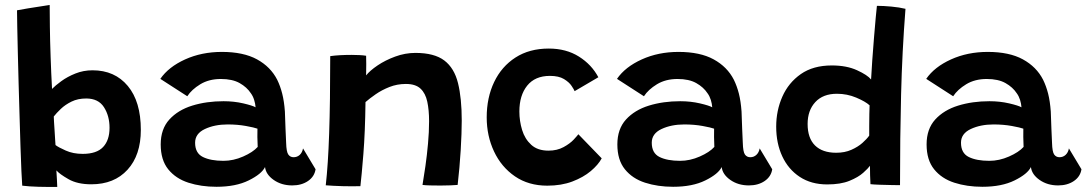

<svg xmlns="http://www.w3.org/2000/svg" viewBox="-20 -743 4374 773"><path d="M69.5 4.5Q68 -13 66.2 -54.2Q64.5 -95.5 62.5 -152.2Q60.5 -209 58.8 -274Q57 -339 55 -404.8Q53 -470.5 51.8 -529.8Q50.5 -589 49.5 -634Q48.5 -679 48.5 -701.5Q55.5 -703 92 -709.2Q128.5 -715.5 180 -723Q180 -689.5 180.8 -634.2Q181.5 -579 183.8 -514Q186 -449 189.5 -385Q202.5 -398.5 226.8 -416.2Q251 -434 283.5 -447Q316 -460 352.5 -460Q442 -460 494.5 -397Q547 -334 547 -220Q547 -118.5 493.5 -59.8Q440 -1 347.5 -1Q292 -1 256 -21.5Q220 -42 207 -57Q208 -42 209.2 -19.5Q210.5 3 210.5 9.5Q174 10 135.5 9Q97 8 69.5 4.5ZM203.5 -159Q215 -150 244.8 -136.8Q274.5 -123.5 313 -123.5Q369 -123.5 395 -151Q421 -178.5 421 -228.5Q421 -276.5 398.5 -311.5Q376 -346.5 327 -346.5Q293.5 -346.5 268 -334Q242.5 -321.5 224.8 -304.5Q207 -287.5 196.5 -274Q196.5 -268.5 197.5 -252.2Q198.5 -236 199.8 -216.5Q201 -197 202 -180.8Q203 -164.5 203.5 -159Z M851.5 9Q789.5 9 738.5 -7.5Q687.5 -24 657.2 -61.5Q627 -99 627 -161.5Q627 -223.5 661.8 -261.8Q696.5 -300 754 -317.8Q811.5 -335.5 880 -335.5Q922 -335.5 959.5 -326.8Q997 -318 1009 -311Q1008 -325.5 1003.2 -340.8Q998.5 -356 990 -367.5Q974 -392 944.8 -408.5Q915.5 -425 869 -425Q821.5 -425 786.5 -403.8Q751.5 -382.5 734 -355.5L625.5 -425.5Q658.5 -473.5 725.2 -503.8Q792 -534 873 -534Q960 -534 1014.8 -504Q1069.5 -474 1096 -422Q1108.5 -396.5 1116.2 -366Q1124 -335.5 1127 -294Q1128.5 -255.5 1129.5 -224.5Q1130.5 -193.5 1132 -168Q1133 -131.5 1140.8 -120.8Q1148.5 -110 1162 -110Q1176.5 -110 1186.8 -119.5Q1197 -129 1200 -145.5L1250.5 -61.5Q1246 -32 1220 -14.2Q1194 3.5 1156.5 3.5Q1113.5 3.5 1082 -18.5Q1050.5 -40.5 1047 -70.5Q1033.5 -42.5 981.5 -16.8Q929.5 9 851.5 9ZM879.5 -95.5Q919.5 -95.5 958.8 -112.8Q998 -130 1017.5 -151.5Q1016.5 -172 1016.2 -191.2Q1016 -210.5 1016.5 -225Q1004.5 -229.5 970.2 -235.8Q936 -242 896.5 -242Q844 -242 804.8 -223.5Q765.5 -205 765.5 -168.5Q765.5 -126.5 796.8 -111Q828 -95.5 879.5 -95.5Z M1431 6.5Q1417.5 7 1398.5 7Q1379.5 7 1359.5 6.5Q1343 6 1321.8 5Q1300.5 4 1291.5 3Q1301 -80.5 1305.2 -206Q1309.5 -331.5 1309.5 -517Q1326.5 -519.5 1349.2 -520.8Q1372 -522 1395.5 -522Q1411.5 -522 1427 -521.2Q1442.5 -520.5 1454 -518.5Q1454.5 -511.5 1454.5 -485.2Q1454.5 -459 1454 -439.5Q1469 -458.5 1500 -479.5Q1531 -500.5 1571 -515.2Q1611 -530 1652.5 -530Q1728.5 -530 1768.8 -499.5Q1809 -469 1824 -408.2Q1839 -347.5 1839 -257.5Q1839 -208 1834.8 -137.8Q1830.5 -67.5 1822.5 1.5Q1813 2.5 1794 3.2Q1775 4 1753.5 4Q1731.5 4 1711.2 3.5Q1691 3 1681 1.5Q1686.5 -31 1692.8 -74.5Q1699 -118 1703.2 -165Q1707.5 -212 1707.5 -255Q1707.5 -300 1700.2 -333.8Q1693 -367.5 1673 -386.2Q1653 -405 1614 -405Q1579 -405 1548 -392.8Q1517 -380.5 1492.5 -363.5Q1468 -346.5 1451.5 -332Q1450 -210.5 1443 -123.2Q1436 -36 1431 6.5Z M2402.5 -105.5Q2388.5 -79.5 2358.5 -54.2Q2328.5 -29 2284.2 -12.2Q2240 4.5 2183.5 4.5Q2108 4.5 2053.2 -33Q1998.5 -70.5 1969 -133.2Q1939.5 -196 1939.5 -270.5Q1939.5 -350 1969.5 -412.8Q1999.5 -475.5 2055.5 -511.5Q2111.5 -547.5 2189.5 -547.5Q2259.5 -547.5 2310.8 -515.2Q2362 -483 2389 -432L2293.5 -376Q2291 -382.5 2281.2 -397.2Q2271.5 -412 2250.5 -424.8Q2229.5 -437.5 2194 -437.5Q2134 -437.5 2102.5 -398.2Q2071 -359 2071 -294Q2071 -256 2082 -219.8Q2093 -183.5 2118.8 -160Q2144.5 -136.5 2188 -136.5Q2223 -136.5 2249 -150.8Q2275 -165 2290 -181.2Q2305 -197.5 2308.5 -202.5Z M2690 9Q2628 9 2577 -7.5Q2526 -24 2495.8 -61.5Q2465.5 -99 2465.5 -161.5Q2465.5 -223.5 2500.2 -261.8Q2535 -300 2592.5 -317.8Q2650 -335.5 2718.5 -335.5Q2760.5 -335.5 2798 -326.8Q2835.5 -318 2847.5 -311Q2846.5 -325.5 2841.8 -340.8Q2837 -356 2828.5 -367.5Q2812.5 -392 2783.2 -408.5Q2754 -425 2707.5 -425Q2660 -425 2625 -403.8Q2590 -382.5 2572.5 -355.5L2464 -425.5Q2497 -473.5 2563.8 -503.8Q2630.5 -534 2711.5 -534Q2798.5 -534 2853.2 -504Q2908 -474 2934.5 -422Q2947 -396.5 2954.8 -366Q2962.5 -335.5 2965.5 -294Q2967 -255.5 2968 -224.5Q2969 -193.5 2970.5 -168Q2971.5 -131.5 2979.2 -120.8Q2987 -110 3000.5 -110Q3015 -110 3025.2 -119.5Q3035.5 -129 3038.5 -145.5L3089 -61.5Q3084.5 -32 3058.5 -14.2Q3032.5 3.5 2995 3.5Q2952 3.5 2920.5 -18.5Q2889 -40.5 2885.5 -70.5Q2872 -42.5 2820 -16.8Q2768 9 2690 9ZM2718 -95.5Q2758 -95.5 2797.2 -112.8Q2836.5 -130 2856 -151.5Q2855 -172 2854.8 -191.2Q2854.5 -210.5 2855 -225Q2843 -229.5 2808.8 -235.8Q2774.5 -242 2735 -242Q2682.5 -242 2643.2 -223.5Q2604 -205 2604 -168.5Q2604 -126.5 2635.2 -111Q2666.5 -95.5 2718 -95.5Z M3484.5 -1.5Q3483.5 -13 3483 -38Q3482.5 -63 3482.5 -75.5Q3475.5 -65.5 3455.5 -47.5Q3435.5 -29.5 3400 -15Q3364.5 -0.5 3310.5 -0.5Q3246 -0.5 3200 -30.8Q3154 -61 3129.5 -113.5Q3105 -166 3105 -233Q3105 -298 3129.8 -354Q3154.5 -410 3204.2 -444.8Q3254 -479.5 3329 -479.5Q3388.5 -479.5 3430.5 -460.2Q3472.5 -441 3487 -423Q3488.5 -455 3491.8 -500.5Q3495 -546 3498.8 -592Q3502.5 -638 3505.8 -673Q3509 -708 3510.5 -719.5Q3536.5 -719.5 3568.8 -716.5Q3601 -713.5 3625.5 -707.5Q3612 -534.5 3607.8 -361.8Q3603.5 -189 3603.5 2.5Q3593 2.5 3569.8 2Q3546.5 1.5 3522.2 0.8Q3498 0 3484.5 -1.5ZM3346.5 -128Q3381 -128 3407.5 -139.8Q3434 -151.5 3452 -167.5Q3470 -183.5 3479.5 -197Q3479.5 -211 3479.5 -235.8Q3479.5 -260.5 3480 -284Q3480.5 -307.5 3481 -319Q3464 -334.5 3427.2 -350Q3390.5 -365.5 3349.5 -365.5Q3293.5 -365.5 3262.5 -332Q3231.5 -298.5 3231.5 -244Q3231.5 -187 3261.2 -157.5Q3291 -128 3346.5 -128Z M3935 9Q3873 9 3822 -7.5Q3771 -24 3740.8 -61.5Q3710.5 -99 3710.5 -161.5Q3710.5 -223.5 3745.2 -261.8Q3780 -300 3837.5 -317.8Q3895 -335.5 3963.5 -335.5Q4005.5 -335.5 4043 -326.8Q4080.5 -318 4092.5 -311Q4091.5 -325.5 4086.8 -340.8Q4082 -356 4073.5 -367.5Q4057.5 -392 4028.2 -408.5Q3999 -425 3952.5 -425Q3905 -425 3870 -403.8Q3835 -382.5 3817.5 -355.5L3709 -425.5Q3742 -473.5 3808.8 -503.8Q3875.5 -534 3956.5 -534Q4043.5 -534 4098.2 -504Q4153 -474 4179.5 -422Q4192 -396.5 4199.8 -366Q4207.5 -335.5 4210.5 -294Q4212 -255.5 4213 -224.5Q4214 -193.5 4215.5 -168Q4216.5 -131.5 4224.2 -120.8Q4232 -110 4245.5 -110Q4260 -110 4270.2 -119.5Q4280.5 -129 4283.5 -145.5L4334 -61.5Q4329.5 -32 4303.5 -14.2Q4277.5 3.5 4240 3.5Q4197 3.5 4165.5 -18.5Q4134 -40.5 4130.5 -70.5Q4117 -42.5 4065 -16.8Q4013 9 3935 9ZM3963 -95.5Q4003 -95.5 4042.2 -112.8Q4081.5 -130 4101 -151.5Q4100 -172 4099.8 -191.2Q4099.5 -210.5 4100 -225Q4088 -229.5 4053.8 -235.8Q4019.5 -242 3980 -242Q3927.5 -242 3888.2 -223.5Q3849 -205 3849 -168.5Q3849 -126.5 3880.2 -111Q3911.5 -95.5 3963 -95.5Z"/></svg>

Font: Grandstander SemiBold
Style: Regular
Weight: 600
Designer: Tyler Finck
Foundry: Etcetera Type Co
Version: Version 1.200; ttfautohint (v1.8.3)